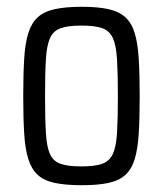

<svg xmlns="http://www.w3.org/2000/svg" viewBox="-20 -538 480 566"><path d="M222 8Q173.4 8 141.5 1.2Q109.7 -5.5 91.1 -22.6Q72.6 -39.6 63.3 -69.6Q54 -99.6 51.3 -144.9Q48.5 -190.1 48.5 -254.5Q48.5 -319 51.3 -364.5Q54 -409.9 63.3 -439.9Q72.6 -469.9 91.1 -487Q109.7 -504 141.5 -511Q173.4 -518 222 -518Q268.5 -518 299.9 -511Q331.2 -504 349.7 -487Q368.3 -469.9 377.3 -439.9Q386.3 -409.9 389 -364.5Q391.8 -319 391.8 -254.5Q391.8 -190.1 389 -144.9Q386.3 -99.6 377.3 -69.6Q368.3 -39.6 349.7 -22.6Q331.2 -5.5 299.9 1.2Q268.5 8 222 8ZM219.9 -47.4Q259.2 -47.4 280.8 -55Q302.4 -62.6 312.5 -83.9Q322.5 -105.2 325 -146.4Q327.5 -187.5 327.5 -254.5Q327.5 -321.6 325 -362.9Q322.5 -404.3 312.7 -425.8Q302.9 -447.4 281.1 -455Q259.2 -462.6 219.9 -462.6Q181.1 -462.6 159.2 -455Q137.4 -447.4 127.6 -425.8Q117.7 -404.3 115.3 -362.9Q112.8 -321.6 112.8 -254.5Q112.8 -187.5 115.3 -146.4Q117.7 -105.2 127.3 -83.9Q136.9 -62.6 158.8 -55Q180.6 -47.4 219.9 -47.4Z"/></svg>

Font: Saira Thin Condensed
Style: Regular
Weight: 100
Width: 3
Version: Version 1.101